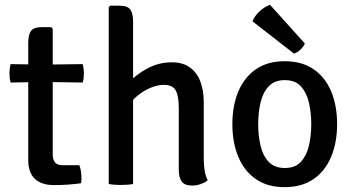

<svg xmlns="http://www.w3.org/2000/svg" viewBox="-20 -759 1454 792"><path d="M96.5 -581Q96.5 -616 108 -631.5Q119.5 -647 152 -647H191L197.5 -640V-120.5Q197.5 -101 207 -89.2Q216.5 -77.5 238.5 -77.5H307.5Q311.5 -66.5 313.8 -52.8Q316 -39 316 -25.5Q316 -20 315.8 -14Q315.5 -8 314 -3Q289 0.5 260.5 2.5Q232 4.5 202.5 4.5Q151.5 4.5 124 -21.2Q96.5 -47 96.5 -98.5ZM321 -494.5Q326 -476 326 -457Q326 -446.5 325 -437.2Q324 -428 321 -418.5L157.5 -421L23.5 -418.5Q19 -437 19 -457Q19 -475 23.5 -494.5L159 -492.5Z M529 0Q519 2 505.8 3Q492.5 4 478 4Q464.5 4 451.8 3Q439 2 428.5 0V-729L434.5 -735.5H473.5Q506 -735.5 517.5 -719.8Q529 -704 529 -669.5ZM820.5 -105.5Q820.5 -79.5 824 -56.2Q827.5 -33 837 -15.5Q825.5 -6 808.2 0.2Q791 6.5 772.5 6.5Q742 6.5 729.8 -10Q717.5 -26.5 717.5 -59V-313Q717.5 -363.5 704.8 -386.2Q692 -409 655.5 -409Q630 -409 600.8 -396.8Q571.5 -384.5 545.2 -362.5Q519 -340.5 503 -311V-410Q536.5 -448.5 585.2 -475.2Q634 -502 688 -502Q735 -502 764.2 -480.2Q793.5 -458.5 807 -421.2Q820.5 -384 820.5 -338Z M1370.5 -247Q1370.5 -170.5 1345.8 -111.8Q1321 -53 1273 -20Q1225 13 1154 13Q1083 13 1035 -20.5Q987 -54 962.8 -112.8Q938.5 -171.5 938.5 -247Q938.5 -323 963 -381.5Q987.5 -440 1035.5 -473.2Q1083.5 -506.5 1154 -506.5Q1225.5 -506.5 1273.8 -473.2Q1322 -440 1346.2 -381.5Q1370.5 -323 1370.5 -247ZM1045 -247Q1045 -200.5 1054.5 -159Q1064 -117.5 1088 -91.8Q1112 -66 1155 -66Q1198 -66 1221.5 -91.8Q1245 -117.5 1254.5 -159Q1264 -200.5 1264 -247Q1264 -293.5 1254.5 -335Q1245 -376.5 1221.5 -402.5Q1198 -428.5 1155 -428.5Q1112 -428.5 1088 -402.5Q1064 -376.5 1054.5 -335Q1045 -293.5 1045 -247ZM1094 -739Q1071.5 -731.5 1050.5 -712Q1029.5 -692.5 1021.5 -671L1192.5 -538Q1206.5 -542 1219 -553.8Q1231.5 -565.5 1237.5 -579.5Z"/></svg>

Font: Signika Light
Style: Regular
Weight: 400
Version: Version 2.003;gftools[0.9.32]